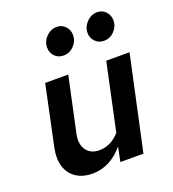

<svg xmlns="http://www.w3.org/2000/svg" viewBox="-137 -856 874 969"><g transform="rotate(-20 300.0 -372.0)"><path d="M196 7Q143 7 107.5 -17Q72 -41 59 -84Q46 -127 58 -183L126 -505H250L187 -212Q175 -158 198 -125Q221 -92 268 -92Q329 -92 377 -145L454 -505H579L470 0H346L362 -78Q327 -36 285 -14.5Q243 7 196 7ZM261 -603Q233 -603 214.5 -622Q196 -641 196 -669Q196 -702 220.5 -726.5Q245 -751 277 -751Q304 -751 322.5 -731.5Q341 -712 341 -684Q341 -652 317.5 -627.5Q294 -603 261 -603ZM478 -603Q451 -603 432 -622Q413 -641 413 -669Q413 -701 437.5 -726Q462 -751 494 -751Q521 -751 539.5 -731.5Q558 -712 558 -684Q558 -652 534.5 -627.5Q511 -603 478 -603Z"/></g></svg>

Font: Red Hat Mono SemiBold
Style: Italic
Weight: 600
Italic angle: -12°
Monospace: yes
Designer: Pentagram, MCKL
Foundry: MCKL
Version: Version 1.030